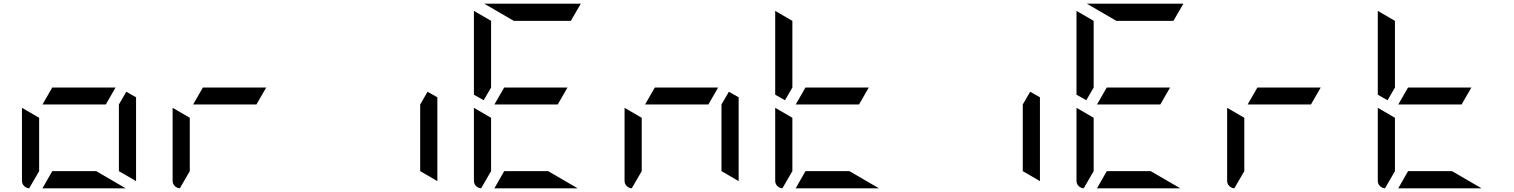

<svg xmlns="http://www.w3.org/2000/svg" viewBox="-20 -1020 8200 1040"><path d="M210 -454 263 -546H606L553 -454ZM661 0H210L263 -93H501ZM138 0Q122 -1 110.5 -12.5Q99 -24 99 -41V-436L192 -382V-93ZM717 -493V-41V-39L624 -93V-454L664 -523Z M1026 -454 1079 -546H1422L1369 -454ZM954 0Q938 -1 926.5 -12.5Q915 -24 915 -41V-436L1008 -382V-93Z M2349 -493V-41V-39L2256 -93V-454L2296 -523Z M2658 -454 2711 -546H3054L3001 -454ZM2640 -546 2600 -477 2547 -507V-959V-961L2640 -907ZM2763 -907 2603 -1000H3124H3126L3072 -907ZM3109 0H2658L2711 -93H2949ZM2586 0Q2570 -1 2558.5 -12.5Q2547 -24 2547 -41V-436L2640 -382V-93Z M3474 -454 3527 -546H3870L3817 -454ZM3402 0Q3386 -1 3374.5 -12.5Q3363 -24 3363 -41V-436L3456 -382V-93ZM3981 -493V-41V-39L3888 -93V-454L3928 -523Z M4290 -454 4343 -546H4686L4633 -454ZM4272 -546 4232 -477 4179 -507V-959V-961L4272 -907ZM4741 0H4290L4343 -93H4581ZM4218 0Q4202 -1 4190.5 -12.5Q4179 -24 4179 -41V-436L4272 -382V-93Z M5613 -493V-41V-39L5520 -93V-454L5560 -523Z M5922 -454 5975 -546H6318L6265 -454ZM5904 -546 5864 -477 5811 -507V-959V-961L5904 -907ZM6027 -907 5867 -1000H6388H6390L6336 -907ZM6373 0H5922L5975 -93H6213ZM5850 0Q5834 -1 5822.5 -12.5Q5811 -24 5811 -41V-436L5904 -382V-93Z M6738 -454 6791 -546H7134L7081 -454ZM6666 0Q6650 -1 6638.5 -12.5Q6627 -24 6627 -41V-436L6720 -382V-93Z M7554 -454 7607 -546H7950L7897 -454ZM7536 -546 7496 -477 7443 -507V-959V-961L7536 -907ZM8005 0H7554L7607 -93H7845ZM7482 0Q7466 -1 7454.5 -12.5Q7443 -24 7443 -41V-436L7536 -382V-93Z"/></svg>

Font: DSEG7 Modern Mini
Style: Regular
Weight: 400
Designer: Keshikan(Twitter:@keshinomi_88pro)
Version: Version 0.46